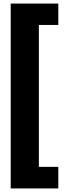

<svg xmlns="http://www.w3.org/2000/svg" viewBox="-20 -807 367 1077"><path d="M40 250V-787H307V-667H198V129H307V250Z"/></svg>

Font: Arvo
Style: Bold
Weight: 700
Designer: Anton Koovit (Cyrillic Expansion: Cyreal)
Foundry: Anton Koovit, Yassin Baggar
Version: Version 3.000